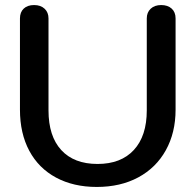

<svg xmlns="http://www.w3.org/2000/svg" viewBox="-20 -730 774 760"><path d="M59 -296V-657Q59 -682 74 -696Q89 -710 115 -710Q141 -710 156.5 -695.5Q172 -681 172 -657V-293Q172 -191 222.5 -136Q273 -81 366 -81Q459 -81 510 -136.5Q561 -192 561 -293V-657Q561 -681 576.5 -695.5Q592 -710 618 -710Q644 -710 659.5 -696Q675 -682 675 -657V-296Q675 -205 636.5 -135.5Q598 -66 527.5 -28Q457 10 363 10Q271 10 202 -27Q133 -64 96 -133Q59 -202 59 -296Z"/></svg>

Font: Kodchasan SemiBold
Style: Regular
Weight: 600
Version: Version 1.000; ttfautohint (v1.6)